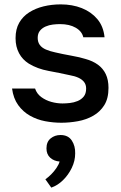

<svg xmlns="http://www.w3.org/2000/svg" viewBox="-20 -554 550 876"><path d="M260 6Q223 6 186 -1Q149 -8 117 -26Q85 -44 63 -74.5Q41 -105 35 -150H140Q148 -126 168.5 -111Q189 -96 214.5 -89Q240 -82 265 -82Q280 -82 298.5 -84Q317 -86 334 -93Q351 -100 362 -113.5Q373 -127 373 -150Q373 -168 363.5 -180Q354 -192 337.5 -199.5Q321 -207 298 -211Q253 -221 201.5 -230.5Q150 -240 111 -264Q97 -273 86 -284.5Q75 -296 67 -311Q59 -326 55 -343Q51 -360 51 -380Q51 -421 67.5 -450Q84 -479 113 -497.5Q142 -516 179 -525Q216 -534 257 -534Q310 -534 353 -517Q396 -500 424 -467Q452 -434 457 -384H360Q354 -411 325.5 -427.5Q297 -444 254 -444Q239 -444 221.5 -442Q204 -440 188 -433Q172 -426 162 -413.5Q152 -401 152 -381Q152 -362 161.5 -349Q171 -336 189.5 -328Q208 -320 232 -315Q266 -307 305.5 -300Q345 -293 370 -285Q403 -276 426.5 -259Q450 -242 462.5 -216Q475 -190 475 -153Q475 -105 456 -74.5Q437 -44 405.5 -26Q374 -8 335.5 -1Q297 6 260 6ZM214 302 187 264Q200 255 213.5 241.5Q227 228 237.5 212.5Q248 197 252 183Q226 181 209 165.5Q192 150 192 123Q192 93 211 77.5Q230 62 256 62Q291 62 307.5 87Q324 112 323 146Q323 180 307.5 212Q292 244 267.5 268Q243 292 214 302Z"/></svg>

Font: Onest Medium
Style: Regular
Weight: 500
Designer: Dmitri Voloshin, Andrey Kudryavtsev
Foundry: Dmitri Voloshin, Andrey Kudryavtsev
Version: Version 1.000;gftools[0.9.33]